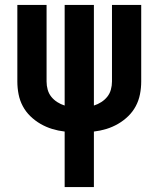

<svg xmlns="http://www.w3.org/2000/svg" viewBox="-20 -755 640 775"><path d="M241 0V-224Q215 -227 190.5 -234.5Q166 -242 143.5 -255Q121 -268 102.5 -286Q84 -304 72 -326.5Q60 -349 55 -374.5Q50 -400 50 -426V-735H168V-426Q168 -409 172.5 -393Q177 -377 187 -364.5Q197 -352 211 -343Q225 -334 241 -329V-735H359V-329Q375 -334 389 -343Q403 -352 413 -364.5Q423 -377 427.5 -393Q432 -409 432 -426V-735H550V-426Q550 -400 545 -374.5Q540 -349 528 -326.5Q516 -304 497.5 -286Q479 -268 456.5 -255Q434 -242 409.5 -234.5Q385 -227 359 -224V0Z"/></svg>

Font: Iosevka Custom Extended
Style: Bold
Weight: 700
Width: 7
Monospace: yes
Designer: Belleve Invis
Foundry: Belleve Invis
Version: Version 11.2.4; ttfautohint (v1.8.4)